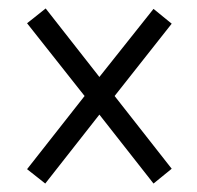

<svg xmlns="http://www.w3.org/2000/svg" viewBox="-20 -585 465 454"><path d="M87 -151 44 -185 180 -358 44 -530 88 -565 215 -403 343 -564 386 -529 251 -358 386 -186 343 -151 215 -314Z"/></svg>

Font: Noto Serif Tamil ExtraCondensed
Style: Regular
Weight: 400
Width: 2
Designer: Indian Type Foundry, Tom Grace, and the Monotype Design Team
Foundry: Monotype Imaging Inc.
Version: Version 2.004; ttfautohint (v1.8.4.7-5d5b)